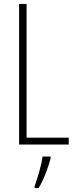

<svg xmlns="http://www.w3.org/2000/svg" viewBox="-20 -734 387 975"><path d="M77 0H329V-35H115V-714H77ZM237 71V61H196C192 101 169 175 156 211V221H176C203 177 224 118 237 71Z"/></svg>

Font: Noto Sans Lao UI ExtCond ExtLt
Style: Regular
Weight: 200
Width: 2
Designer: Monotype Design Team
Foundry: Monotype Imaging Inc.
Version: Version 2.000